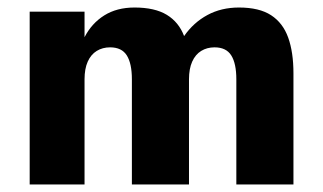

<svg xmlns="http://www.w3.org/2000/svg" viewBox="-20 -491 860 511"><path d="M761 -296Q761 -352 747 -391Q733 -430 701.5 -450.5Q670 -471 616 -471Q569 -471 532 -451Q495 -431 470 -395Q456 -432 424 -451.5Q392 -471 338 -471Q291 -471 257.5 -450Q224 -429 205 -392V-460H59V0H205V-280Q205 -308 213.5 -327Q222 -346 237.5 -355.5Q253 -365 273 -365Q304 -365 317.5 -343.5Q331 -322 331 -280V0H483V-280Q483 -308 491.5 -327Q500 -346 515.5 -355.5Q531 -365 551 -365Q582 -365 595.5 -343.5Q609 -322 609 -280V0H761Z"/></svg>

Font: Glinicke Jost Bold
Style: Bold
Weight: 700
Version: Version 3.710